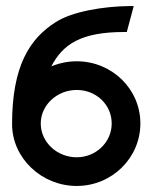

<svg xmlns="http://www.w3.org/2000/svg" viewBox="-20 -605 503 636"><path d="M20 -194C20 -81 118 11 234 11C351 11 445 -82 445 -196C445 -310 351 -402 234 -402C205 -402 176 -396 150 -385C188 -458 247 -499 392 -499H400L423 -585H410C322 -584 220 -567 165 -532C78 -477 20 -386 20 -194ZM115 -196C115 -257 169 -307 234 -307C299 -307 350 -258 350 -196C350 -134 298 -84 234 -84C169 -84 115 -134 115 -196Z"/></svg>

Font: Charger Sport
Style: Bd
Weight: 700
Designer: Jasper
Foundry: Cannot Into Space Fonts
Version: Version 1.1